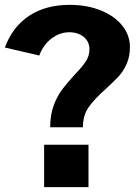

<svg xmlns="http://www.w3.org/2000/svg" viewBox="-23 -772 577 792"><path d="M264 -752Q337 -752 394 -728.5Q451 -705 482 -665.5Q513 -626 513 -578Q513 -539 499.5 -508.5Q486 -478 466 -456.5Q446 -435 413 -405Q366 -363 342.5 -329.5Q319 -296 319 -247H184Q184 -298 198.5 -337Q213 -376 233.5 -403Q254 -430 285 -464Q317 -497 331.5 -519.5Q346 -542 346 -569Q346 -600 322.5 -619.5Q299 -639 263 -639Q224 -639 190 -613.5Q156 -588 139 -543L-3 -576Q29 -662 97.5 -707Q166 -752 264 -752ZM342 0H159V-175H342Z"/></svg>

Font: Morrison
Style: Bold
Weight: 700
Designer: Pablo Impallari, Rodrigo Fuenzalida (Modified by Dan O. Williams)
Version: Version 0.03;June 6, 2019;FontCreator 11.5.0.2425 64-bit; tt